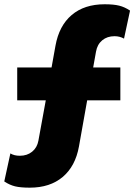

<svg xmlns="http://www.w3.org/2000/svg" viewBox="-52 -742 623 890"><path d="M505.9 -429.2V-276.9H352.1L314 -63Q297.4 28.8 238.5 78.4Q179.7 127.9 85.9 127.9Q43.5 127.9 18.1 121.8Q-7.3 115.7 -32.2 99.1L-3.9 -30.8Q13.7 -20 40 -20Q73.7 -20 96.9 -38.8Q120.1 -57.6 126 -89.8L160.2 -276.9H27.8V-429.2H187L205.1 -529.8Q221.7 -622.6 280.3 -672.4Q338.9 -722.2 433.1 -722.2Q475.1 -722.2 500.5 -715.8Q525.9 -709.5 550.8 -692.9L522.9 -563Q502.9 -574.2 479 -574.2Q444.8 -574.2 421.9 -555.2Q398.9 -536.1 393.1 -502.9L379.9 -429.2Z"/></svg>

Font: Work Sans Black
Style: Regular
Weight: 900
Designer: Wei Huang
Foundry: Wei Huang
Version: Version 2.012